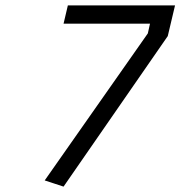

<svg xmlns="http://www.w3.org/2000/svg" viewBox="-20 -680 670 713"><path d="M216 -592 232 -660H630L603 -546L216 13L146 -10L529 -556L537 -592Z"/></svg>

Font: TitilliumWebItalic
Style: Italic
Weight: 400
Italic angle: -13°
Version: Version 1.001;PS 57.000;hotconv 1.0.70;makeotf.lib2.5.55311